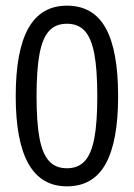

<svg xmlns="http://www.w3.org/2000/svg" viewBox="-20 -655 478 685"><path d="M36.1 -311.5Q36.1 -474.6 81.5 -554.7Q127 -634.8 218.8 -634.8Q312.5 -634.8 356.9 -555.2Q401.4 -475.6 401.4 -311.5Q401.4 -150.4 356.9 -70.3Q312.5 9.8 218.8 9.8Q127 9.8 81.5 -70.8Q36.1 -151.4 36.1 -311.5ZM327.1 -311.5Q327.1 -407.2 316.4 -463.4Q305.7 -519.5 282.2 -544.9Q258.8 -570.3 218.8 -570.3Q178.7 -570.3 155.3 -544.9Q131.8 -519.5 121.1 -463.4Q110.4 -407.2 110.4 -311.5Q110.4 -216.8 121.1 -161.1Q131.8 -105.5 155.3 -80.1Q178.7 -54.7 218.8 -54.7Q258.8 -54.7 282.2 -80.1Q305.7 -105.5 316.4 -161.1Q327.1 -216.8 327.1 -311.5Z"/></svg>

Font: Sudo Var
Style: Regular
Weight: 400
Monospace: yes
Designer: Jens Kutilek
Foundry: Jens Kutilek
Version: Version 0.065;FEAKit 1.0